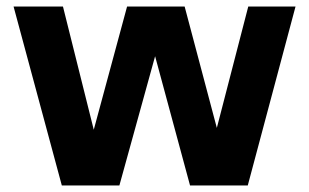

<svg xmlns="http://www.w3.org/2000/svg" viewBox="-20 -567 946 587"><path d="M169 0 21.5 -547H172.5L270.5 -155H262.5L368.5 -547H544.5L648.5 -155H637.5L739 -547H883.5L737.5 0H561L449.5 -412.5H459L345 0Z"/></svg>

Font: Encode Sans Condensed Thin
Style: Bold
Weight: 700
Version: Version 3.002